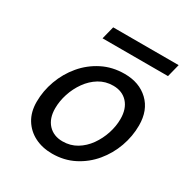

<svg xmlns="http://www.w3.org/2000/svg" viewBox="-158 -791 892 929"><g transform="rotate(30 288.0 -326.5)"><path d="M69.3 -168Q69.3 -229 90.8 -287.8Q112.3 -346.7 152.1 -394Q191.9 -441.4 247.6 -469.7Q303.2 -498 371.6 -498Q453.6 -498 504.6 -449.5Q555.7 -400.9 555.7 -316.4Q555.7 -255.4 534.7 -196.8Q513.7 -138.2 474.4 -91.1Q435.1 -43.9 380.4 -15.9Q325.7 12.2 258.8 12.2Q204.1 12.2 161.4 -9.5Q118.7 -31.2 94 -71.5Q69.3 -111.8 69.3 -168ZM352.1 -420.9Q309.1 -420.9 274.2 -399.7Q239.3 -378.4 214.4 -343.5Q189.5 -308.6 176 -267.1Q162.6 -225.6 162.6 -185.5Q162.6 -129.4 192.6 -96.9Q222.7 -64.5 272.9 -64.5Q316.4 -64.5 351.3 -85.4Q386.2 -106.4 410.9 -141.1Q435.5 -175.8 449 -217Q462.4 -258.3 462.4 -298.3Q462.4 -355.5 432.6 -388.2Q402.8 -420.9 352.1 -420.9ZM191.9 -593.3 210 -665H575.7L557.6 -593.3Z"/></g></svg>

Font: Andika
Style: Italic
Weight: 400
Italic angle: -14°
Designer: Victor Gaultney, Annie Olsen, Julie Remington, Don Collingsworth, Eric Hays, Becca Hirsbrunner
Foundry: SIL International
Version: Version 6.101